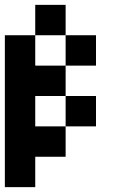

<svg xmlns="http://www.w3.org/2000/svg" viewBox="-20 -645 540 790"><path d="M125 -500V-625H250V-500ZM250 -125V0H125V125H0V-500H125V-375H250V-250H125V-125ZM250 -375V-500H375V-375ZM375 -125H250V-250H375Z"/></svg>

Font: Tiny5
Style: Regular
Weight: 400
Designer: Stefan Schmidt
Foundry: Made with Bits'n'Picas by Kreative Software
Version: Version 1.002; ttfautohint (v1.8.4.7-5d5b)